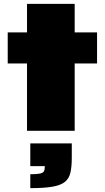

<svg xmlns="http://www.w3.org/2000/svg" viewBox="-20 -678 544 995"><path d="M120 0V-349H20V-510H120V-658H367V-510H483V-349H367V0ZM137 297V225Q171 225 187 221.5Q203 218 207.5 210Q212 202 212 189V183H137V65H352V140Q352 186 345 216.5Q338 247 316.5 264.5Q295 282 252 289.5Q209 297 137 297Z"/></svg>

Font: Saira Expanded Black
Style: Regular
Weight: 900
Width: 7
Designer: Hector Gatti with collaboration of the Omnibus-Type team
Foundry: Omnibus-Type
Version: Version 1.101